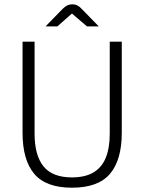

<svg xmlns="http://www.w3.org/2000/svg" viewBox="-20 -862 672 894"><path d="M315 12Q194 12 139.5 -52.5Q85 -117 85 -244V-668H141V-240Q141 -139 182.5 -87.5Q224 -36 315 -36Q376 -36 415 -59Q454 -82 472.5 -127.5Q491 -173 491 -240V-668H547V-244Q547 -117 492 -52.5Q437 12 315 12ZM192 -739 272 -821Q283 -832 293.5 -837Q304 -842 317 -842Q329 -842 339.5 -837Q350 -832 360 -821L440 -739H385L315 -799L247 -739Z"/></svg>

Font: Atkinson Hyperlegible Mono ExtraLight
Style: Regular
Weight: 200
Monospace: yes
Designer: Elliott Scott, Megan Eiswerth, Linus Boman, Theodore Petrosky, Letters from Sweden
Foundry: Applied Design Works, Letters from Sweden
Version: Version 2.001